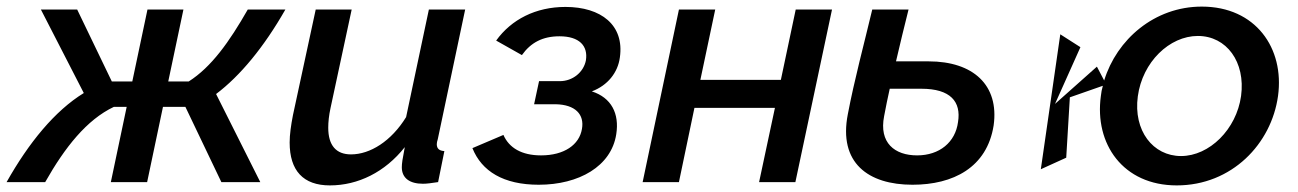

<svg xmlns="http://www.w3.org/2000/svg" viewBox="-57 -552 3934 582"><path d="M-37 0H80C140 -106 206 -189 288 -228H327L279 0H389L437 -228H505L614 0H732L598 -267C671 -322 743 -409 808 -523H694C638 -425 584 -349 515 -305H453L499 -523H390L344 -305H282L177 -523H67L197 -270C109 -216 30 -119 -37 0Z M821 -120C821 -35 862 10 943 10C1028 10 1110 -30 1170 -106C1163 -70 1161 -56 1161 -45C1161 -12 1185 5 1225 5C1237 5 1251 3 1271 0L1290 -94C1275 -95 1267 -101 1267 -115C1267 -119 1268 -124 1270 -130L1353 -523H1243L1174 -197C1129 -124 1065 -84 1007 -84C962 -84 938 -111 938 -165C938 -182 940 -202 945 -225L1009 -523H900L831 -203C825 -172 821 -144 821 -120Z M1576 8C1698 8 1796 -48 1811 -145C1821 -208 1796 -256 1737 -275C1785 -293 1816 -332 1822 -378C1836 -476 1765 -531 1657 -531C1567 -531 1493 -493 1447 -429L1525 -385C1552 -423 1588 -442 1639 -442C1699 -442 1726 -413 1719 -369C1712 -333 1679 -306 1640 -306H1577L1562 -236H1627C1687 -235 1715 -205 1707 -161C1699 -113 1653 -81 1583 -81C1524 -81 1486 -104 1469 -143L1375 -103C1403 -33 1469 8 1576 8Z M1891 0H2001L2048 -225H2292L2244 0H2354L2465 -523H2355L2310 -310H2066L2111 -523H2001Z M2758 -366H2659C2671 -418 2684 -471 2697 -523H2587C2562 -418 2533 -311 2513 -206C2484 -58 2575 8 2709 8C2832 8 2935 -44 2955 -172C2972 -294 2893 -366 2758 -366ZM2847 -182C2839 -121 2791 -81 2723 -81C2655 -81 2607 -119 2623 -200C2628 -228 2634 -255 2640 -283H2736C2824 -283 2857 -244 2847 -182Z M3586 -532C3442 -532 3328 -432 3290 -308L3268 -350L3141 -237L3218 -409L3157 -448L3098 -39L3175 -74L3186 -257L3286 -292C3283 -282 3281 -271 3280 -261C3260 -116 3347 10 3510 10C3677 10 3797 -116 3817 -261C3837 -406 3749 -532 3586 -532ZM3705 -261C3691 -160 3609 -79 3523 -79C3438 -79 3378 -156 3392 -260C3406 -364 3488 -443 3574 -443C3661 -443 3719 -364 3705 -261Z"/></svg>

Font: FIGSv2-sans-serif SmBold Italic
Style: Regular
Weight: 600
Italic angle: -12°
Designer: Matt McInerney, Pablo Impallari, Rodrigo Fuenzalida
Foundry: Matt McInerney, Pablo Impallari, Rodrigo Fuenzalida
Version: Version 4.020;hotconv 1.0.109;makeotfexe 2.5.65596